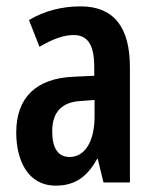

<svg xmlns="http://www.w3.org/2000/svg" viewBox="-20 -573 486 603"><path d="M233 -553C173 -553 118 -538 71 -510L104 -426C146 -451 181 -463 211 -463C257 -463 276 -430 276 -362V-335L211 -332C95 -327 31 -268 31 -157C31 -70 67 10 155 10C216 10 254 -18 285 -74H287L305 0H388V-362C388 -487 338 -553 233 -553ZM236 -256 277 -259V-207C277 -128 246 -80 199 -80C163 -80 144 -106 144 -161C144 -221 174 -253 236 -256Z"/></svg>

Font: Noto Sans Devanagari ExtraCondensed SemiBold
Style: Regular
Weight: 600
Width: 2
Designer: Jelle Bosma - Monotype Design Team
Foundry: Monotype Imaging Inc.
Version: Version 2.004